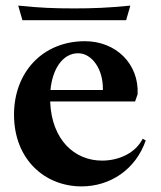

<svg xmlns="http://www.w3.org/2000/svg" viewBox="-20 -653 575 685"><path d="M271 12C373 12 464 -48 500 -152L489 -158C464 -108 406 -80 344 -80C246 -80 164 -154 159 -291H462L471 -317C476 -426 393 -506 283 -506C132 -506 30 -395 30 -244C30 -84 140 12 271 12ZM45 -633 60 -581H430L445 -633C367 -625 309 -623 245 -623C173 -623 123 -625 45 -633ZM160 -332C167 -406 203 -463 259 -463C307 -463 349 -407 347 -332Z"/></svg>

Font: Sinistre
Style: Bold
Weight: 700
Designer: Jules Durand
Foundry: Collletttivo
Version: Version 69.420;Glyphs 3.2 (3217)